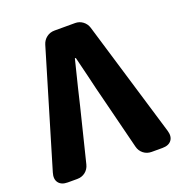

<svg xmlns="http://www.w3.org/2000/svg" viewBox="-133 -857 910 970"><g transform="rotate(-20 321.5 -372.0)"><path d="M67 0Q33 0 18 -20Q3 -40 13 -73L198 -693Q205 -716 223.5 -730Q242 -744 266 -744H320H377Q400 -744 418 -730.5Q436 -717 443 -695L630 -73Q640 -40 625 -20Q610 0 576 0H518Q493 0 474.5 -14.5Q456 -29 450 -53L378 -340Q366 -385 346 -471Q329 -541 320 -577H315Q302 -527 279 -432Q265 -371 257 -340L186 -53Q180 -29 161.5 -14.5Q143 0 118 0Z"/></g></svg>

Font: GenSenRounded TW H
Style: Regular
Weight: 900
Version: Version 1.501;PS 1;hotconv 16.6.51;makeotf.lib2.5.65220